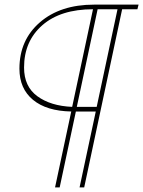

<svg xmlns="http://www.w3.org/2000/svg" viewBox="-20 -730 619 830"><path d="M387 -710H579L574 -690H508L344 80H324L394 -248H308L238 80H218L288 -248Q181 -250 122.5 -298.5Q64 -347 64 -433Q64 -557 152.5 -633.5Q241 -710 387 -710ZM292 -268 382 -690Q242 -690 163 -621Q84 -552 84 -438Q84 -356 141.5 -314Q199 -272 292 -268ZM488 -690H402L312 -268H398Z"/></svg>

Font: Raleway-v4020 Thin
Style: Italic
Weight: 250
Italic angle: -12°
Designer: Matt McInerney, Pablo Impallari, Rodrigo Fuenzalida
Foundry: Matt McInerney, Pablo Impallari, Rodrigo Fuenzalida
Version: Version 4.020;PS 004.020;hotconv 1.0.88;makeotf.lib2.5.64775